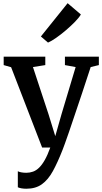

<svg xmlns="http://www.w3.org/2000/svg" viewBox="-20 -902 626 1174"><path d="M141 252Q124.5 252 110.8 249.5Q97 247 89 243V145Q95.5 149 110 151.8Q124.5 154.5 140.5 154.5Q162 154.5 181.8 147.5Q201.5 140.5 219.2 123.2Q237 106 254 76Q271 46 287.5 0H237.5L48 -491L2.5 -504V-555.5H257V-504L181.5 -492L276.5 -204L318 -69.5L356.5 -205L442.5 -492L377 -504V-555.5H584.5V-504L534.5 -492Q507 -407 482.2 -333.2Q457.5 -259.5 437.2 -199.5Q417 -139.5 401.8 -94.8Q386.5 -50 376.2 -22.2Q366 5.5 362.5 14.5Q332.5 91 303.5 144Q274.5 197 236.2 224.5Q198 252 141 252ZM273 -642 230 -679 393.5 -882.5 474.5 -813.5Q463.5 -794.5 438.8 -769Q414 -743.5 383.2 -717.2Q352.5 -691 323.5 -670.8Q294.5 -650.5 274.5 -642Z"/></svg>

Font: Merriweather SemiBold
Style: Regular
Weight: 600
Version: Version 2.100